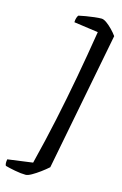

<svg xmlns="http://www.w3.org/2000/svg" viewBox="-202 -861 694 1092"><g transform="rotate(15 145.0 -315.0)"><path d="M66 170Q39 170 2.5 163Q-34 156 -55 150Q-62 139 -57 112L90 92Q125 -47 153 -178.5Q181 -310 205.5 -443.5Q230 -577 253 -720L110 -740Q110 -755 114 -766.5Q118 -778 122 -782Q139 -786 163 -790Q187 -794 212 -797Q237 -800 254 -800Q267 -800 284.5 -787.5Q302 -775 319.5 -757Q337 -739 349 -722L191 92Q172 109 147.5 127Q123 145 101 157.5Q79 170 66 170Z"/></g></svg>

Font: Texturina 72pt 72pt Regular
Style: Bold Italic
Weight: 700
Italic angle: -11°
Designer: Guillermo Torres Carreño
Foundry: Omnibus-Type
Version: Version 1.002; ttfautohint (v1.8.3)